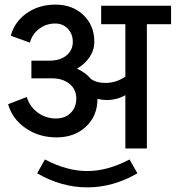

<svg xmlns="http://www.w3.org/2000/svg" viewBox="-20 -643 762 833"><path d="M523.9 1V-230Q486.8 -209 441.9 -209Q424.8 -209 402.8 -213.9Q402.8 -140.1 353 -93.5Q303.2 -46.9 225.1 -46.9Q149.4 -46.9 91.3 -86.9Q33.2 -127 15.1 -190.9L96.2 -222.2Q108.4 -180.7 143.6 -154.8Q178.7 -128.9 223.1 -128.9Q262.2 -128.9 286.6 -153.1Q311 -177.2 311 -215.8Q311 -254.9 281.7 -279.1Q252.4 -303.2 205.1 -303.2H116.2V-379.9H195.8Q241.2 -379.9 268.6 -402.8Q295.9 -425.8 295.9 -460.9Q295.9 -495.6 274.4 -518.3Q252.9 -541 219.2 -541Q180.2 -541 149.7 -517.8Q119.1 -494.6 109.9 -458L26.9 -487.8Q42 -547.4 95.2 -585.2Q148.4 -623 220.2 -623Q294.4 -623 341.8 -577.9Q389.2 -532.7 389.2 -461.9Q389.2 -425.8 368.7 -395.3Q348.1 -364.7 314 -345.2Q353.5 -326.7 374 -300.8Q398.4 -283.2 437 -283.2Q484.9 -283.2 523.9 -311V-538.1H418.9V-618.2H722.2V-538.1H617.2V1ZM542 48.8 576.2 108.9Q470.7 169.9 358.9 169.9Q246.6 169.9 141.1 108.9L174.8 48.8Q270 99.1 358.9 99.1Q446.8 99.1 542 48.8Z"/></svg>

Font: LT Superior Med
Style: Regular
Weight: 500
Designer: Daniel Lyons
Foundry: LyonsType
Version: Version 1.000